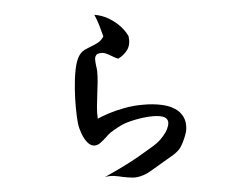

<svg xmlns="http://www.w3.org/2000/svg" viewBox="-54 -838 1109 923"><g transform="rotate(-5 500.0 -376.0)"><path d="M826 -186Q825 -176 818 -158Q811 -140 802 -122.5Q793 -105 785 -96Q771 -80 745.5 -65.5Q720 -51 692 -34Q667 -20 644.5 -6Q622 8 603 14Q573 24 549 21.5Q525 19 501 14Q482 9 462 6Q442 3 417 7Q417 7 435 -1Q453 -9 480.5 -22Q508 -35 536 -49.5Q564 -64 585 -76Q627 -101 662.5 -122Q698 -143 726 -182Q734 -193 740 -211Q746 -229 740 -241Q733 -254 714.5 -259Q696 -264 672 -264Q646 -264 618 -260Q590 -256 567.5 -250.5Q545 -245 534 -241Q518 -235 498.5 -224.5Q479 -214 462 -203Q457 -200 451 -194.5Q445 -189 439 -183Q426 -171 410.5 -159Q395 -147 379 -148Q361 -149 346.5 -167Q332 -185 322.5 -211Q313 -237 310 -261Q307 -288 306.5 -333Q306 -378 309.5 -428Q313 -478 321.5 -520.5Q330 -563 345 -585Q356 -602 372.5 -610Q389 -618 407 -624.5Q425 -631 441 -640Q457 -649 468 -667Q461 -695 453 -722Q445 -749 434 -774Q471 -768 502 -749.5Q533 -731 555.5 -706.5Q578 -682 589 -657Q594 -617 576.5 -592.5Q559 -568 530 -554Q522 -557 514.5 -561Q507 -565 499 -570Q485 -579 469 -585.5Q453 -592 431 -585Q419 -575 419 -560.5Q419 -546 421 -530Q422 -523 423 -516Q424 -509 424 -502Q424 -477 421.5 -450Q419 -423 415 -395Q411 -363 408 -332.5Q405 -302 407 -275Q428 -285 462.5 -296Q497 -307 539.5 -315Q582 -323 626 -323Q677 -324 723 -313.5Q769 -303 797 -277Q814 -261 822 -238.5Q830 -216 826 -186Z"/></g></svg>

Font: Yuji Syuku
Style: Regular
Weight: 400
Designer: Kataoka Yuji
Foundry: Kinuta Font Factory
Version: Version 3.002